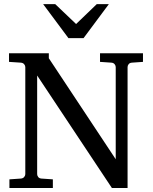

<svg xmlns="http://www.w3.org/2000/svg" viewBox="-20 -936 761 956"><path d="M636.2 -624Q625.5 -623 620.4 -616.2Q615.2 -609.4 615.2 -602.1V0H537.1L165 -560.1V-68.8Q165 -61.5 170.2 -54.7Q175.3 -47.9 186 -46.9L243.2 -43V0H26.9V-43L84 -46.9Q94.7 -47.9 100.3 -54.7Q106 -61.5 106 -68.8V-602.1Q106 -609.4 100.3 -616.2Q94.7 -623 84 -624L24.9 -627.9V-670.9H223.1V-646L556.2 -143.1V-602.1Q556.2 -609.4 550.8 -616.2Q545.4 -623 535.2 -624L478 -627.9V-670.9H691.9V-627.9ZM396 -746.1H320.8L194.8 -915.5H254.9L358.9 -816.4L461.9 -915.5H522Z"/></svg>

Font: Charis SIL Viet
Style: Regular
Weight: 400
Foundry: SIL International
Version: Version 5.000